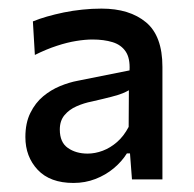

<svg xmlns="http://www.w3.org/2000/svg" viewBox="-20 -746 439 435"><path d="M146.5 -331.5Q93.5 -331.5 65.5 -361.2Q37.5 -391 37.5 -435.5Q37.5 -467.5 48.8 -490.2Q60 -513 77.8 -527.8Q95.5 -542.5 116.2 -551Q137 -559.5 156 -563L273.5 -586.5Q275 -614 264.8 -629.2Q254.5 -644.5 235 -650.5Q215.5 -656.5 189.5 -656.5Q173 -656.5 152.8 -653.2Q132.5 -650 108.8 -642.2Q85 -634.5 59 -621.5L54.5 -697.5Q69 -703.5 86.5 -708.5Q104 -713.5 124.5 -717.8Q145 -722 166.5 -724.2Q188 -726.5 210 -726.5Q273.5 -726.5 310.8 -695.5Q348 -664.5 348 -594.5Q348 -578.5 348 -550Q348 -521.5 348 -500.5V-460Q348 -433.5 348 -403.5Q348 -373.5 348 -339.5H279L274.5 -398.5H267.5Q256 -380 237.8 -364.8Q219.5 -349.5 196.2 -340.5Q173 -331.5 146.5 -331.5ZM178.5 -398Q195.5 -398 212.8 -404.5Q230 -411 245.2 -424.2Q260.5 -437.5 271.5 -458.5L272 -541.5Q266 -538 257.5 -534.5Q249 -531 232.8 -526.8Q216.5 -522.5 188 -516Q170 -512.5 153.5 -505.2Q137 -498 126.2 -485.2Q115.5 -472.5 115.5 -452.5Q115.5 -423.5 133.8 -410.8Q152 -398 178.5 -398Z"/></svg>

Font: Commissioner Thin Medium
Style: Regular
Weight: 500
Version: Version 1.000